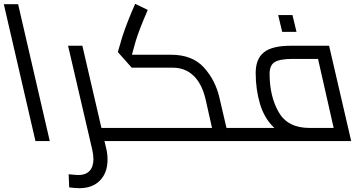

<svg xmlns="http://www.w3.org/2000/svg" viewBox="-32 -740 1880 1007"><path d="M-12 -718H63L229 0H154Z M639 -15Q639 0 624 0H516L525 38Q532 67 532 97Q532 166 492.5 206.5Q453 247 384 247Q367 247 331 243L328 174Q368 178 380 178Q417 178 437.5 156.5Q458 135 458 95Q458 73 452 46L325 -500H400L500 -69H608Q623 -69 631 -49Q639 -29 639 -15Z M1119 -227 1172 0H624Q609 0 601.5 -19Q594 -38 594 -53Q594 -69 608 -69H1080L1046 -220Q1027 -301 983 -343Q939 -385 874 -385H659L586 -467L610 -549Q636 -628 677 -720L743 -688Q698 -585 679 -522L660 -453H864Q977 -453 1037.5 -386Q1098 -319 1119 -227ZM1295 -15Q1295 0 1280 0H1172L1156 -69H1264Q1279 -69 1287 -49Q1295 -29 1295 -15Z M1810 0H1280Q1265 0 1257.5 -19Q1250 -38 1250 -53Q1250 -69 1264 -69H1407Q1354 -119 1331.5 -195.5Q1309 -272 1309 -357Q1309 -431 1352 -465.5Q1395 -500 1492 -500H1694ZM1718 -69 1636 -431H1502Q1436 -431 1409 -414.5Q1382 -398 1382 -353Q1382 -235 1429.5 -152Q1477 -69 1591 -69ZM1427 -661H1502L1523 -573H1448Z"/></svg>

Font: Cairo
Style: Italic
Weight: 400
Italic angle: -13°
Designer: Mohamed Gaber, Accademia di Belle Arti di Urbino and others
Foundry: Kief Type Foundry, Accademia di Belle Arti di Urbino and others
Version: Version 3.011